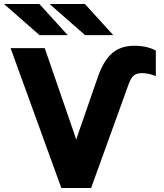

<svg xmlns="http://www.w3.org/2000/svg" viewBox="-30 -941 823 961"><path d="M277 0 23 -700H194L344 -265Q350.5 -247.5 352 -241Q352 -244 359 -265L461 -559Q489 -638.5 531.8 -675.2Q574.5 -712 642 -712Q705 -712 750 -688V-560Q714 -575 681 -575Q654 -575 639.8 -563.2Q625.5 -551.5 614 -520L426 0ZM168 -765 -10 -921H167L309 -765ZM396 -765 218 -921H395L537 -765Z"/></svg>

Font: Overpass Black
Style: Regular
Weight: 900
Designer: Delve Withrington, Dave Bailey, Thomas Jockin
Foundry: Delve Fonts LLC
Version: Version 4.000; ttfautohint (v1.8.3)